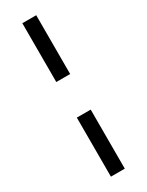

<svg xmlns="http://www.w3.org/2000/svg" viewBox="-226 -763 717 936"><g transform="rotate(-30 133.0 -295.0)"><path d="M93.8 -727.3H171.9V-396.3H93.8ZM93.8 136.4V-196H171.9V136.4Z"/></g></svg>

Font: Riot Sans
Style: Regular
Weight: 400
Designer: Rasmus Andersson
Foundry: rsms
Version: Version 4.001